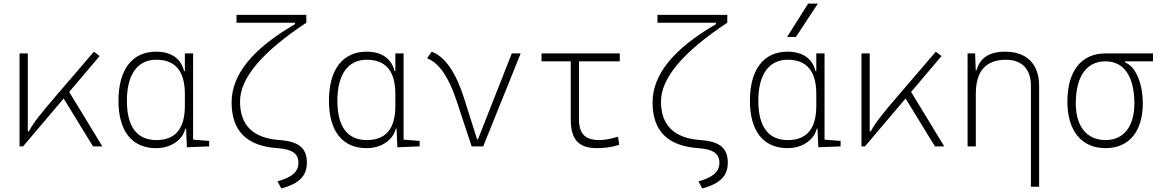

<svg xmlns="http://www.w3.org/2000/svg" viewBox="-20 -815 6485 1069"><path d="M88.9 0H108.4L334.5 -266.6L498 0H549.8L365.2 -303.2L534.7 -502.9L502.9 -527.3L277.3 -264.2C212.4 -188.5 168.5 -135.7 140.6 -83.5H134.8V-517.6H88.9Z M848.6 9.8C941.4 9.8 999.5 -44.4 1011.7 -98.6H1016.1L1020.5 4.9L1144.5 0V-30.3L1055.2 -37.6V-517.6H1009.3V-418.9H1004.9C989.7 -483.4 939 -527.3 849.6 -527.3C715.8 -527.3 639.6 -427.7 639.6 -253.9C639.6 -84 715.8 9.8 848.6 9.8ZM1009.3 -226.6C1009.3 -98.6 957 -35.2 850.6 -35.2C742.7 -35.2 686.5 -109.4 686.5 -253.9C686.5 -399.4 745.1 -482.4 849.6 -482.4C956.1 -482.4 1009.3 -419.4 1009.3 -291Z M1546.4 234.4C1646 207 1688.5 164.6 1688.5 90.8C1688.5 9.3 1643.1 -27.8 1536.1 -35.2C1389.2 -45.9 1316.4 -117.2 1316.4 -250C1316.4 -379.9 1439 -525.4 1685.5 -688.5V-732.4H1296.9V-688.5H1622.1V-680.2C1386.2 -543.5 1269.5 -399.4 1269.5 -245.1C1269.5 -85.9 1354 -1.5 1524.4 9.8C1606.4 15.6 1641.6 40 1641.6 90.8C1641.6 140.6 1606.9 171.9 1524.9 194.8Z M2020.5 9.8C2113.3 9.8 2171.4 -44.4 2183.6 -98.6H2188L2192.4 4.9L2316.4 0V-30.3L2227.1 -37.6V-517.6H2181.2V-418.9H2176.8C2161.6 -483.4 2110.8 -527.3 2021.5 -527.3C1887.7 -527.3 1811.5 -427.7 1811.5 -253.9C1811.5 -84 1887.7 9.8 2020.5 9.8ZM2181.2 -226.6C2181.2 -98.6 2128.9 -35.2 2022.5 -35.2C1914.6 -35.2 1858.4 -109.4 1858.4 -253.9C1858.4 -399.4 1917 -482.4 2021.5 -482.4C2127.9 -482.4 2181.2 -419.4 2181.2 -291Z M2606 0H2670.4L2878.9 -517.6H2829.6L2641.1 -39.1H2636.2L2564.5 -266.1C2518.1 -412.6 2458 -499.5 2383.3 -527.3L2357.9 -490.7C2424.3 -464.8 2479 -385.7 2522.9 -251.5Z M3302.7 9.8C3347.7 9.8 3384.8 4.4 3427.7 -8.8L3420.9 -53.7C3377.9 -41 3346.2 -35.2 3317.4 -35.2C3237.3 -35.2 3203.6 -70.3 3203.6 -152.3V-473.6H3430.7V-517.6H2995.1V-473.6H3157.7V-152.3C3157.7 -38.6 3201.2 9.8 3302.7 9.8Z M3890.1 234.4C3989.7 207 4032.2 164.6 4032.2 90.8C4032.2 9.3 3986.8 -27.8 3879.9 -35.2C3732.9 -45.9 3660.2 -117.2 3660.2 -250C3660.2 -379.9 3782.7 -525.4 4029.3 -688.5V-732.4H3640.6V-688.5H3965.8V-680.2C3730 -543.5 3613.3 -399.4 3613.3 -245.1C3613.3 -85.9 3697.8 -1.5 3868.2 9.8C3950.2 15.6 3985.4 40 3985.4 90.8C3985.4 140.6 3950.7 171.9 3868.7 194.8Z M4364.3 9.8C4457 9.8 4515.1 -44.4 4527.3 -98.6H4531.7L4536.1 4.9L4660.2 0V-30.3L4570.8 -37.6V-517.6H4524.9V-418.9H4520.5C4505.4 -483.4 4454.6 -527.3 4365.2 -527.3C4231.4 -527.3 4155.3 -427.7 4155.3 -253.9C4155.3 -84 4231.4 9.8 4364.3 9.8ZM4524.9 -226.6C4524.9 -98.6 4472.7 -35.2 4366.2 -35.2C4258.3 -35.2 4202.1 -109.4 4202.1 -253.9C4202.1 -399.4 4260.7 -482.4 4365.2 -482.4C4471.7 -482.4 4524.9 -419.4 4524.9 -291ZM4362.3 -609.4H4411.6L4533.7 -794.9H4479.5Z M4776.4 0H4795.9L5022 -266.6L5185.5 0H5237.3L5052.7 -303.2L5222.2 -502.9L5190.4 -527.3L4964.8 -264.2C4899.9 -188.5 4856 -135.7 4828.1 -83.5H4822.3V-517.6H4776.4Z M5719.7 224.6H5765.6V-336.9C5765.6 -458 5696.8 -527.3 5576.7 -527.3C5488.8 -527.3 5436 -493.2 5417 -423.8H5412.6L5409.2 -517.6H5367.2V0H5413.1V-293C5413.1 -419.9 5469.7 -482.4 5581.1 -482.4C5668.5 -482.4 5719.7 -430.7 5719.7 -338.9Z M6135.3 9.8C6265.6 9.8 6342.8 -82.5 6342.8 -239.3C6342.8 -353.5 6300.8 -446.8 6244.6 -466.8V-473.6H6399.4V-517.6H6135.3C6000.5 -517.6 5922.9 -419.9 5922.9 -249C5922.9 -86.4 6002 9.8 6135.3 9.8ZM6135.3 -35.2C6031.2 -35.2 5969.7 -110.8 5969.7 -239.3C5969.7 -389.2 6029.3 -473.6 6135.3 -473.6C6237.8 -473.6 6295.9 -389.2 6295.9 -239.3C6295.9 -110.8 6236.3 -35.2 6135.3 -35.2Z"/></svg>

Font: Cascadia Code PL ExtraLight
Style: Regular
Weight: 200
Monospace: yes
Designer: Aaron Bell
Foundry: Saja Typeworks
Version: Version 2404.023